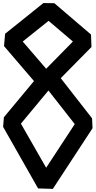

<svg xmlns="http://www.w3.org/2000/svg" viewBox="-20 -1213 614 1233"><path d="M574.2 -389.6Q489.3 -259.8 319.3 0Q288.1 -1 224.6 -2.9Q150.4 -134.8 0 -398.4Q2 -418.9 4.9 -460Q69.3 -538.1 198.2 -692.4Q133.8 -767.6 5.9 -917Q8.8 -943.4 12.7 -996.1Q94.7 -1061.5 258.8 -1193.4Q282.2 -1193.4 329.1 -1192.4Q407.2 -1125 564.5 -991.2Q565.4 -964.8 567.4 -911.1Q501 -844.7 370.1 -710.9Q436.5 -625 571.3 -453.1Q572.3 -431.6 574.2 -389.6ZM126 -946.3Q175.8 -887.7 276.4 -771.5Q333 -830.1 448.2 -946.3Q396.5 -990.2 292 -1079.1Q236.3 -1035.2 126 -946.3ZM460 -416Q403.3 -488.3 291 -631.8Q232.4 -561.5 114.3 -418.9Q168 -324.2 276.4 -135.7Q336.9 -228.5 460 -416Z"/></svg>

Font: Hector
Style: bold
Weight: 400
Designer: Cristian Lopez
Version: Version 1.0